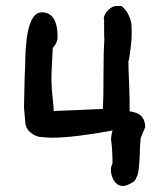

<svg xmlns="http://www.w3.org/2000/svg" viewBox="-20 -449 546 640"><path d="M119 8Q98 7 81 -8Q64 -23 64 -45L60 -91Q62 -207 64 -235V-244Q67 -408 119 -408Q172 -408 172 -325Q172 -307 156 -289Q151 -206 151.5 -179Q152 -152 155.5 -122.5Q159 -93 159 -79Q192 -80 246.5 -82.5Q301 -85 323 -86Q325 -118 325 -200Q325 -282 328 -318Q327 -318 327 -357V-382Q327 -383 326 -385V-387Q326 -400 340 -414.5Q354 -429 368 -429H385Q401 -416 409 -398Q417 -380 418 -369Q419 -358 419 -337Q419 -306 410 -251V-250L408 -245Q408 -223 410.5 -165.5Q413 -108 412 -78Q464 -72 464 -25L449 11Q446 38 446 62Q446 69 445 84Q444 99 443.5 104Q443 109 441.5 120Q440 131 438 135.5Q436 140 432.5 147.5Q429 155 423.5 158Q418 161 410.5 165Q403 169 393 171Q367 172 355.5 144.5Q344 117 355 96Q355 49 350 14Q351 1 355 -14Q225 10 153 10Q150 10 139 9.5Q128 9 119 8Z"/></svg>

Font: Excalifont
Style: Regular
Weight: 400
Designer: Your Own Font Foundry (Virgil); Ján Filípek / DizajnDesign (Excalifont, modifications)
Foundry: Your Own Font Foundry (Virgil); Ján Filípek / DizajnDesign (Excalifont, modifications)
Version: Version 1.000;Glyphs 3.2 (3227)